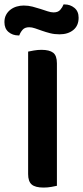

<svg xmlns="http://www.w3.org/2000/svg" viewBox="-50 -840 375 867"><path d="M147 7Q109 7 93 -7Q77 -21 77 -54V-607Q86 -609 103 -612Q120 -615 137 -615Q173 -615 190 -602Q207 -589 207 -554V-1Q198 1 181.5 4Q165 7 147 7ZM57 -815Q78 -815 97 -810Q116 -805 133 -799.5Q150 -794 165 -789Q180 -784 192 -784Q212 -784 222 -795.5Q232 -807 237 -820H242Q267 -820 286 -804.5Q305 -789 305 -760Q305 -724 281 -704.5Q257 -685 219 -685Q196 -685 176.5 -690Q157 -695 140 -701Q123 -707 108.5 -712Q94 -717 82 -717Q62 -717 52 -705.5Q42 -694 37 -680H33Q7 -680 -11.5 -695.5Q-30 -711 -30 -740Q-30 -759 -22.5 -773Q-15 -787 -2.5 -796.5Q10 -806 25.5 -810.5Q41 -815 57 -815Z"/></svg>

Font: Baloo Bhaina 2 SemiBold
Style: Regular
Weight: 600
Designer: Yesha Goshar, Manish Minz, Shuchita Grover and Ek Type
Foundry: Ek Type
Version: Version 1.640;hotconv 1.0.111;makeotfexe 2.5.65597; ttfautoh